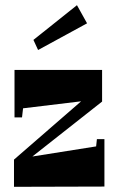

<svg xmlns="http://www.w3.org/2000/svg" viewBox="-20 -720 443 741"><path d="M34 -104 293 -329 69 -302 65 -267H36V-450H374V-328L105 -116L351 -155L354 -183H383V0L34 1ZM109 -566 277 -700 316 -630 127 -527Z"/></svg>

Font: Rakkas
Style: Regular
Weight: 400
Designer: Zeynep Akay
Foundry: Zeynep Akay
Version: Version 2.000